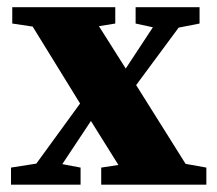

<svg xmlns="http://www.w3.org/2000/svg" viewBox="-20 -503 592 523"><path d="M10 0H199.5V-46.5L128.5 -59.9H95.3L10 -46.5V0ZM37.2 0H112.6L292 -270.4L250.8 -293.4L37.2 0ZM255.7 0H542.1V-46.5L430.7 -66.5H387.3L255.7 -46.5V0ZM304.1 -208 507.8 -483.4H432.5L268.3 -234L304.1 -208ZM336 0H521.1L334.7 -297L216.8 -483.4H36.4L212.5 -197.8L336 0ZM13.4 -438.9 118.1 -423.3H197.6L294 -438.9V-483.4H13.4V-438.9ZM349.4 -438.9 416.5 -424.3H449L523.6 -438.9V-483.4H349.4V-438.9Z"/></svg>

Font: Source Serif Variable
Style: Regular
Weight: 389
Designer: Frank Grießhammer
Foundry: Adobe Systems Incorporated
Version: Version 3.001;hotconv 1.0.111;makeotfexe 2.5.65597